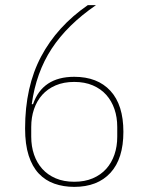

<svg xmlns="http://www.w3.org/2000/svg" viewBox="-20 -718 580 750"><path d="M270 12Q228 12 192.5 -0.5Q157 -13 131.5 -40Q106 -67 92 -110.5Q78 -154 78 -216Q78 -379 140.5 -497Q203 -615 323 -698H355Q243 -621 182 -528Q121 -435 104 -311H109Q146 -418 270 -418Q361 -418 411.5 -363Q462 -308 462 -203Q462 -98 411.5 -43Q361 12 270 12ZM270 -8Q311 -8 342.5 -21.5Q374 -35 395 -58.5Q416 -82 427 -114Q438 -146 438 -184V-222Q438 -260 427 -292Q416 -324 395 -347.5Q374 -371 342.5 -384.5Q311 -398 270 -398Q229 -398 197.5 -384.5Q166 -371 145 -347.5Q124 -324 113 -292Q102 -260 102 -222V-184Q102 -146 113 -114Q124 -82 145 -58.5Q166 -35 197.5 -21.5Q229 -8 270 -8Z"/></svg>

Font: IBM Plex Sans Condensed Thin
Style: Regular
Weight: 100
Width: 3
Designer: Mike Abbink, Paul van der Laan, Pieter van Rosmalen
Foundry: Bold Monday
Version: Version 1.3